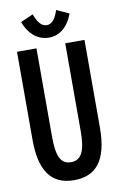

<svg xmlns="http://www.w3.org/2000/svg" viewBox="-89 -833 554 894"><g transform="rotate(-10 187.5 -385.5)"><path d="M242 -783C230 -744 212 -721 188 -721C163 -721 146 -742 131 -782L72 -756C95 -693 139 -662 188 -662C236 -662 278 -693 301 -756ZM188 12C291 12 348 -52 348 -210V-623H257V-209C257 -122 241 -73 188 -73C137 -73 121 -117 121 -206V-623H29V-207C29 -64 77 12 188 12Z"/></g></svg>

Font: Inconsolata Condensed
Style: Bold
Weight: 700
Width: 3
Monospace: yes
Designer: Raph Levien, Cyreal, Brenton Simpson
Foundry: Raph Levien, Cyreal, Google
Version: Version 3.100